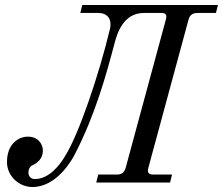

<svg xmlns="http://www.w3.org/2000/svg" viewBox="-20 -732 894 770"><path d="M8 -82C8 -26 56 18 110 18C209 18 270 -93 281 -115C362 -272 406 -432 439 -557C449 -595 473 -680 557 -680H627C646 -680 650 -672 645 -653L484 -59C479 -41 468 -32 450 -32H374L366 0H662L670 -32H594C575 -32 570 -41 575 -59L736 -653C741 -672 753 -680 772 -680H846L854 -712H310L302 -680H374C409 -680 423 -659 423 -636C423 -630 423 -623 421 -616C377 -432 296 -193 241 -106C221 -72 178 -14 120 -14C101 -14 94 -28 94 -40C94 -58 104 -67 112 -70C127 -77 152 -94 152 -128C152 -153 134 -184 92 -184C52 -184 8 -153 8 -82Z"/></svg>

Font: Old Standard
Style: Italic
Weight: 400
Italic angle: -15.2°
Designer: Alexey Kryukov <alexios@thessalonica.org.ru>
Version: Version 2.0